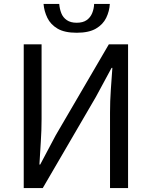

<svg xmlns="http://www.w3.org/2000/svg" viewBox="-20 -959 773 979"><path d="M101 0V-733H192V-352Q192 -295 188 -235Q184 -175 181 -120H185L264 -269L535 -733H633V0H541V-385Q541 -443 545 -500.5Q549 -558 553 -613H549L469 -465L198 0ZM371 -792Q309 -792 273.5 -813Q238 -834 221.5 -868Q205 -902 202 -939H282Q284 -914 292.5 -892Q301 -870 320.5 -856.5Q340 -843 371 -843Q403 -843 422 -856.5Q441 -870 450 -892Q459 -914 460 -939H540Q538 -902 521.5 -868Q505 -834 469 -813Q433 -792 371 -792Z"/></svg>

Font: Noto Sans TC
Style: Regular
Weight: 400
Designer: Ryoko NISHIZUKA  (kana, bopomofo & ideographs); Paul D. Hunt (Latin, Greek & Cyrillic); Sandoll Communications , Soo-you
Foundry: Adobe
Version: Version 2.004-H2;hotconv 1.0.118;makeotfexe 2.5.65603